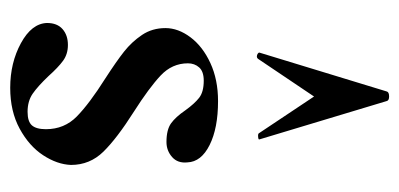

<svg xmlns="http://www.w3.org/2000/svg" viewBox="-223 -548 782 376"><g transform="rotate(90 168.0 -360.0)"><path d="M25 -61Q25 -81 37 -91.5Q49 -102 68 -102Q86 -102 99 -92.5Q112 -83 129 -64Q149 -43 163.5 -33Q178 -23 199 -23Q218 -23 225.5 -31.5Q233 -40 233 -59Q233 -95 208 -119.5Q183 -144 134 -175Q100 -197 81 -212Q62 -227 48.5 -247Q35 -267 35 -293Q35 -318 53 -342Q71 -366 103.5 -381Q136 -396 178 -396Q231 -396 264 -379.5Q297 -363 298 -336Q300 -317 287.5 -306Q275 -295 258 -295Q234 -295 221.5 -304Q209 -313 196 -332Q183 -350 171.5 -359Q160 -368 138 -368Q120 -368 112 -359Q104 -350 104 -337Q104 -306 128 -283.5Q152 -261 199 -231Q251 -198 277 -171.5Q303 -145 303 -108Q302 -81 284 -53.5Q266 -26 232 -7.5Q198 11 152 11Q103 11 64.5 -10Q26 -31 25 -61ZM253 -477Q254 -475 248 -474.5Q242 -474 241 -476L169 -584L95 -474Q93 -472 91 -472Q88 -472 85.5 -473.5Q83 -475 83 -477L159 -726Q160 -731 169 -731Q177 -731 178 -726Z"/></g></svg>

Font: Cormorant Upright
Style: Bold
Weight: 700
Designer: Christian Thalmann (Catharsis Fonts)
Foundry: Catharsis Fonts
Version: Version 3.302